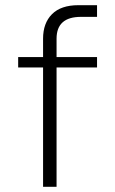

<svg xmlns="http://www.w3.org/2000/svg" viewBox="-20 -720 444 740"><path d="M292 -655Q198 -655 198 -571V-500H354V-460H198V0H146V-460H50V-500H146V-571Q146 -631 180.5 -665.5Q215 -700 282 -700H354V-655Z"/></svg>

Font: Fivo Sans Light
Style: Regular
Weight: 300
Designer: Alexander Slobzheninov
Foundry: Alexander Slobzheninov
Version: 1.0